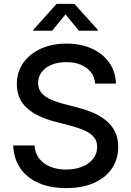

<svg xmlns="http://www.w3.org/2000/svg" viewBox="-20 -964 682 996"><path d="M323.2 11.7Q240.7 11.7 179.9 -14.9Q119.1 -41.5 85.2 -91.3Q51.3 -141.1 48.3 -209.5H159.2Q162.1 -168.5 184.1 -140.6Q206.1 -112.8 242.2 -98.6Q278.3 -84.5 322.8 -84.5Q369.6 -84.5 406 -99.1Q442.4 -113.8 463.1 -140.1Q483.9 -166.5 483.9 -201.7Q483.9 -232.9 466.6 -253.2Q449.2 -273.4 418.2 -287.4Q387.2 -301.3 345.7 -312L261.2 -334Q167.5 -358.9 117.4 -405.8Q67.4 -452.6 67.4 -527.8Q67.4 -590.8 100.8 -638.2Q134.3 -685.5 192.6 -711.7Q251 -737.8 325.2 -737.8Q400.9 -737.8 458 -711.2Q515.1 -684.6 547.4 -637.9Q579.6 -591.3 581.5 -530.3H473.6Q468.8 -583 427.7 -612.3Q386.7 -641.6 323.2 -641.6Q279.3 -641.6 246.6 -627.7Q213.9 -613.8 195.8 -589.4Q177.7 -564.9 177.7 -533.7Q177.7 -501 197.3 -480Q216.8 -459 247.3 -446.3Q277.8 -433.6 310.5 -424.8L382.8 -406.2Q421.9 -396.5 459.5 -380.9Q497.1 -365.2 527.3 -341.3Q557.6 -317.4 575.4 -283.2Q593.3 -249 593.3 -202.1Q593.3 -139.6 561.3 -91.3Q529.3 -43 468.8 -15.6Q408.2 11.7 323.2 11.7ZM250.5 -804.7H151.9V-808.1L273.4 -943.8H366.2L488.3 -808.1V-804.7H389.2L319.8 -889.6Z"/></svg>

Font: Inter 18pt Medium
Style: Regular
Weight: 500
Designer: Rasmus Andersson
Foundry: rsms
Version: Version 4.001;git-66647c0bb